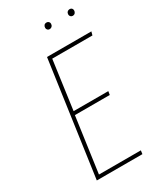

<svg xmlns="http://www.w3.org/2000/svg" viewBox="-208 -914 840 992"><g transform="rotate(-30 212.0 -418.5)"><path d="M242.2 -798.8Q235.4 -798.8 230.7 -804Q226.1 -809.1 226.1 -815.9Q226.1 -825.2 231.2 -831.1Q236.3 -836.9 246.1 -836.9Q253.4 -836.9 258.3 -832Q263.2 -827.1 263.2 -819.8Q263.2 -811 257.6 -804.9Q252 -798.8 242.2 -798.8ZM380.9 -798.8Q373.5 -798.8 368.7 -804Q363.8 -809.1 363.8 -815.9Q363.8 -825.2 369.4 -831.1Q375 -836.9 384.8 -836.9Q392.1 -836.9 396.5 -832Q400.9 -827.1 400.9 -819.8Q400.9 -811 395.5 -804.9Q390.1 -798.8 380.9 -798.8ZM423.8 -681.2 418 -660.2H178.2L138.2 -370.1H345.2L341.8 -349.1H133.8L87.9 -21H337.9L335 0H63L159.2 -681.2Z"/></g></svg>

Font: Fira Sans Compressed Thin
Style: Italic
Weight: 100
Width: 3
Italic angle: -8°
Designer: Carrois Corporate & Edenspiekermann AG
Foundry: Carrois Corporate GbR & Edenspiekermann AG
Version: Version 4.203;PS 004.203;hotconv 1.0.88;makeotf.lib2.5.64775